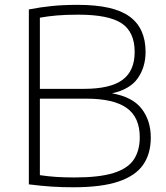

<svg xmlns="http://www.w3.org/2000/svg" viewBox="-20 -767 684 792"><path d="M282.5 5.5Q235.5 5.5 193.2 2.8Q151 0 99 -6.5V-728Q147 -737.5 194 -742.2Q241 -747 301 -747Q448.5 -747 514.5 -698.8Q580.5 -650.5 580.5 -553Q580.5 -490.5 548.5 -444.5Q516.5 -398.5 442 -382Q526 -367.5 564 -318.8Q602 -270 602 -199.5Q602 -132.5 570.2 -87Q538.5 -41.5 468.5 -18Q398.5 5.5 282.5 5.5ZM303 -706.5Q251 -706.5 214 -703.2Q177 -700 144.5 -694V-400.5H326Q435 -400.5 485.2 -437.5Q535.5 -474.5 535.5 -552.5Q535.5 -635 481.8 -670.8Q428 -706.5 303 -706.5ZM287.5 -35Q390 -35 448.8 -53.5Q507.5 -72 532 -109Q556.5 -146 556.5 -201Q556.5 -283 502.8 -321.5Q449 -360 336.5 -360H144.5V-44.5Q178 -39.5 211.8 -37.2Q245.5 -35 287.5 -35Z"/></svg>

Font: Encode Sans SmExp XLt
Style: Regular
Weight: 200
Width: 6
Designer: Multiple Designers
Foundry: Impallari Type
Version: Version 3.002; ttfautohint (v1.8.3) -l 8 -r 50 -G 200 -x 14 